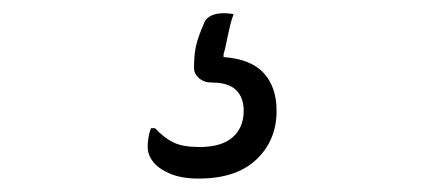

<svg xmlns="http://www.w3.org/2000/svg" viewBox="-20 -43 640 286"><path d="M328 -22Q325 -14 323 -6Q321 2 319.5 9.5Q318 17 316.5 24Q315 31 313 38V42Q354 45 373 66Q392 87 392 122Q392 166 362 194.5Q332 223 276 223Q251 223 234 216Q217 209 208.5 198.5Q200 188 200 176Q200 171 200.5 166.5Q201 162 202 157.5Q203 153 205 148H211Q225 163 239 169.5Q253 176 277 176Q310 176 326.5 161.5Q343 147 343 122Q343 102 331.5 91Q320 80 296 80Q284 80 276.5 73.5Q269 67 269 58Q269 47 270 37.5Q271 28 273.5 19.5Q276 11 279 3.5Q282 -4 285 -11Q287 -15 292.5 -18.5Q298 -22 307 -23Q316 -24 328 -22Z"/></svg>

Font: Recursive Casual Light
Style: Regular
Weight: 300
Version: Version 1.047